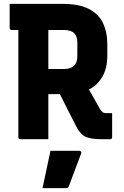

<svg xmlns="http://www.w3.org/2000/svg" viewBox="-20 -720 640 993"><path d="M230 0H86Q75 0 75 -11V-565H41Q30 -565 30 -576V-700H304Q388 -700 439 -674Q490 -648 512.5 -601Q535 -554 535 -490V-431Q535 -369 510.5 -325Q486 -281 440 -257Q454 -233 467.5 -209Q481 -185 496 -158Q504 -145 510.5 -140Q517 -135 527 -135H560V-11Q560 0 549 0H507Q453 0 424.5 -12Q396 -24 375 -65Q353 -107 332 -149Q311 -191 290 -233H230ZM310 -565H230V-363H310Q380 -363 380 -429V-499Q380 -532 364 -548Q347 -565 310 -565ZM241 60H389Q395 60 398.5 63.5Q402 67 400 73Q384 116 368.5 156.5Q353 197 336 243Q335 247 331.5 250Q328 253 321 253H200Q211 203 221 154Q231 105 241 60Z"/></svg>

Font: Recursive Mn Lnr St XBd
Style: Regular
Weight: 800
Monospace: yes
Version: Version 1.079;hotconv 1.0.112;makeotfexe 2.5.65598; ttfautoh